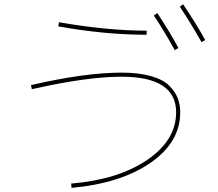

<svg xmlns="http://www.w3.org/2000/svg" viewBox="-20 -866 1040 916"><path d="M713.9 -792 730.5 -803.7Q794.9 -706.1 831.1 -636.7L813.5 -627Q763.7 -717.8 713.9 -792ZM837.9 -834 853.5 -845.7Q920.9 -745.1 959 -674.8L941.4 -665Q888.7 -757.8 837.9 -834ZM127.9 -460Q384.8 -519.5 559.6 -519.5Q641.6 -519.5 700.2 -502.9Q758.8 -486.3 787.6 -457Q816.4 -427.7 828.1 -397Q839.8 -366.2 839.8 -330.1Q839.8 -187.5 698.2 -89.4Q556.6 8.8 321.3 30.3L319.3 9.8Q543.9 -8.8 682.1 -103Q820.3 -197.3 820.3 -330.1Q820.3 -500 559.6 -500Q394.5 -500 131.8 -440.4ZM257.8 -740.2 261.7 -759.8Q492.2 -719.7 679.7 -719.7V-700.2Q480.5 -700.2 257.8 -740.2Z"/></svg>

Font: Mgen+ 1mn thin
Style: Regular
Weight: 100
Designer: [Source Han Sans]
Ryoko NISHIZUKA  (kana & ideographs); Paul D. Hunt (Latin, Greek & Cyrillic); Wenlong ZHANG  (bopomofo
Version: Version 1.059.20150602